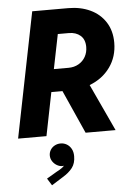

<svg xmlns="http://www.w3.org/2000/svg" viewBox="-64 -768 787 1100"><g transform="rotate(-5 329.5 -218.5)"><path d="M163.6 -719.7H370.6Q441.4 -719.7 497.1 -693.6Q552.7 -667.5 584.5 -617.9Q616.2 -568.4 616.2 -500Q616.2 -419.4 572.8 -358.9Q529.3 -298.3 454.6 -270L580.1 0H407.7L296.4 -249H232.4L182.6 0H19.5ZM342.3 -378.9Q375.5 -378.9 400.9 -393.6Q426.3 -408.2 440.2 -433.3Q454.1 -458.5 454.1 -489.3Q454.1 -532.2 428.5 -554.7Q402.8 -577.1 361.8 -577.1H298.3L258.3 -378.9ZM164.6 242.7 223.6 208Q229 205.1 237.1 200.7Q245.1 196.3 253.2 190.4Q261.2 184.6 267.6 177.7Q261.7 178.7 258.3 178.7Q242.7 178.7 227.3 169.9Q211.9 161.1 201.9 145.8Q191.9 130.4 191.9 112.3Q191.9 94.7 200.9 80.1Q210 65.4 225.6 57.1Q241.2 48.8 259.3 48.8Q278.3 48.8 294.4 58.1Q310.5 67.4 320.6 85.2Q330.6 103 330.6 127.9Q330.6 168.9 310.8 194.8Q291 220.7 254.4 242.7L189.9 283.2Z"/></g></svg>

Font: Reddit Sans Vanilla ExtraBold
Style: Italic
Weight: 800
Italic angle: -11.25°
Designer: Stephen Hutchings
Version: Version 1.013